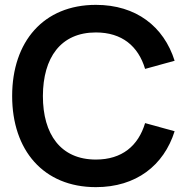

<svg xmlns="http://www.w3.org/2000/svg" viewBox="-20 -755 778 790"><path d="M374.5 15C540 15 654 -74 698.5 -215L577 -248.5C549 -155 482 -98.5 374.5 -98.5C229.5 -98.5 156.5 -202.5 156.5 -360C157 -517.5 229.5 -621.5 374.5 -621.5C482 -621.5 549 -565 577 -471.5L698.5 -505C654 -646 540 -735 374.5 -735C159 -735 30 -583.5 30 -360C30 -136.5 159 15 374.5 15Z"/></svg>

Font: Manrope
Style: Bold
Weight: 700
Designer: Mikhail Sharanda
Foundry: Mikhail Sharanda
Version: Version 4.505;FEAKit 1.0